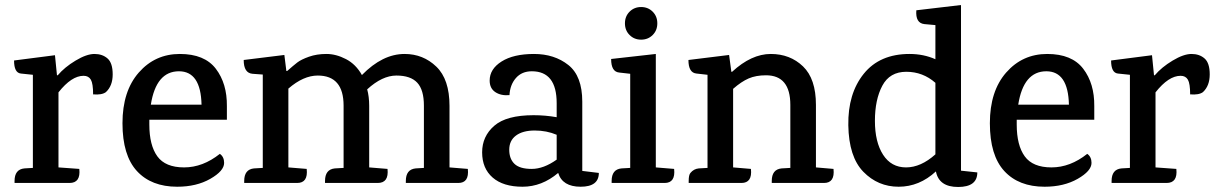

<svg xmlns="http://www.w3.org/2000/svg" viewBox="-20 -729 4842 765"><path d="M402 -362Q386 -350 351 -353Q351 -396 342 -411.5Q333 -427 313 -427Q265 -427 213 -361V-62L296 -56Q302 0 257 0H38Q38 0 38 -8Q38 -54 77 -58L111 -60V-431L63 -436Q36 -439 36 -488L199 -509L207 -429H210Q237 -461 281 -487.5Q325 -514 356.5 -514Q388 -514 408.5 -496Q429 -478 429 -432.5Q429 -387 402 -362Z M575 -252V-233Q575 -150 607 -106Q639 -62 713.5 -62Q788 -62 856 -116Q873 -104 873 -80Q873 -48 818 -16.5Q763 15 686 15Q583 15 525.5 -47.5Q468 -110 468 -238Q468 -366 533 -440Q598 -514 696.5 -514Q795 -514 840 -455Q885 -396 884 -306V-252ZM693 -445Q602 -445 581 -312H783Q780 -445 693 -445Z M1806 0H1597V-8Q1597 -54 1636 -58L1669 -60V-308Q1669 -371 1642.5 -399.5Q1616 -428 1559.5 -428Q1503 -428 1443 -373Q1451 -344 1451 -307V-62L1524 -56Q1530 0 1485 0H1275V-8Q1275 -54 1314 -58L1349 -60V-308Q1349 -428 1246 -428Q1189 -428 1129 -376V-62L1202 -56Q1208 0 1164 0H953V-8Q953 -54 992 -58L1027 -60V-432L986 -435Q951 -438 951 -490L1113 -510L1121 -446H1124Q1149 -468 1164.5 -480Q1180 -492 1211 -503Q1242 -514 1280.5 -514Q1319 -514 1358.5 -493.5Q1398 -473 1422 -430Q1504 -514 1592 -514Q1666 -514 1718.5 -463.5Q1771 -413 1771 -307V-62L1844 -56Q1850 0 1806 0Z M2366 -40Q2366 15 2293.5 15Q2221 15 2204 -40Q2139 15 2062 15Q1985 15 1943 -21.5Q1901 -58 1901 -122Q1901 -186 1949.5 -228Q1998 -270 2106 -270Q2153 -270 2198 -262V-318Q2198 -445 2099 -445Q2059 -445 2035.5 -418Q2012 -391 2010 -350Q1976 -347 1953.5 -362Q1931 -377 1931 -408Q1931 -454 1978.5 -484Q2026 -514 2107.5 -514Q2189 -514 2244.5 -470Q2300 -426 2300 -324V-48ZM2198 -192Q2158 -209 2110.5 -209Q2063 -209 2036 -189Q2009 -169 2009 -132.5Q2009 -96 2030 -76Q2051 -56 2098.5 -56Q2146 -56 2198 -93Z M2628 0H2417V-8Q2417 -54 2456 -58L2491 -60V-435L2447 -440Q2415 -443 2415 -494L2593 -514V-62L2666 -56Q2672 0 2628 0ZM2599 -636Q2599 -608 2580.5 -589.5Q2562 -571 2534.5 -571Q2507 -571 2488.5 -589.5Q2470 -608 2470 -636Q2470 -664 2488.5 -682.5Q2507 -701 2534.5 -701Q2562 -701 2580.5 -682.5Q2599 -664 2599 -636Z M3263 0H3055V-8Q3055 -54 3094 -58L3129 -60V-311Q3129 -429 3032 -429Q2992 -429 2963 -416.5Q2934 -404 2901 -375V-62L2972 -56Q2978 0 2934 0H2724V-8Q2724 -32 2731 -40Q2744 -56 2764 -58L2799 -60V-431L2755 -436Q2723 -439 2723 -490L2885 -510L2894 -443H2897Q2974 -514 3051 -514Q3128 -514 3179.5 -464.5Q3231 -415 3231 -311V-62L3301 -56Q3307 0 3263 0Z M3874 -42Q3874 16 3797.5 16Q3721 16 3709 -46Q3643 15 3560.5 15Q3478 15 3420 -44.5Q3362 -104 3360 -230Q3358 -356 3421.5 -435Q3485 -514 3604 -514Q3660 -514 3707 -493V-629L3663 -633Q3627 -637 3631 -688L3809 -709V-49ZM3707 -399Q3657 -443 3591 -443Q3525 -443 3495.5 -387.5Q3466 -332 3466 -247.5Q3466 -163 3498.5 -112.5Q3531 -62 3590 -62Q3649 -62 3707 -114Z M4031 -252V-233Q4031 -150 4063 -106Q4095 -62 4169.5 -62Q4244 -62 4312 -116Q4329 -104 4329 -80Q4329 -48 4274 -16.5Q4219 15 4142 15Q4039 15 3981.5 -47.5Q3924 -110 3924 -238Q3924 -366 3989 -440Q4054 -514 4152.5 -514Q4251 -514 4296 -455Q4341 -396 4340 -306V-252ZM4149 -445Q4058 -445 4037 -312H4239Q4236 -445 4149 -445Z M4773 -362Q4757 -350 4722 -353Q4722 -396 4713 -411.5Q4704 -427 4684 -427Q4636 -427 4584 -361V-62L4667 -56Q4673 0 4628 0H4409Q4409 0 4409 -8Q4409 -54 4448 -58L4482 -60V-431L4434 -436Q4407 -439 4407 -488L4570 -509L4578 -429H4581Q4608 -461 4652 -487.5Q4696 -514 4727.5 -514Q4759 -514 4779.5 -496Q4800 -478 4800 -432.5Q4800 -387 4773 -362Z"/></svg>

Font: Karma SemiBold
Style: Regular
Weight: 600
Designer: Joana Correia
Foundry: Indian Type Foundry
Version: Version 1.202;PS 1.0;hotconv 1.0.78;makeotf.lib2.5.61930; tt